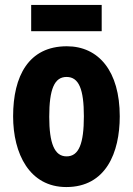

<svg xmlns="http://www.w3.org/2000/svg" viewBox="-20 -797 538 776"><path d="M391 -777H106V-671H391ZM464 -327C464 -509 379 -610 250 -610C96 -610 33 -490 33 -327C33 -176 99 -41 248 -41C408 -41 464 -180 464 -327ZM179 -325C179 -437 200 -486 249 -486C299 -486 319 -436 319 -327C319 -217 299 -165 249 -165C200 -165 179 -218 179 -325Z"/></svg>

Font: Noto Sans Tamil UI ExtraCondensed ExtraBold
Style: Regular
Weight: 800
Width: 2
Designer: Jelle Bosma - Monotype Design Team
Foundry: Monotype Imaging Inc.
Version: Version 2.004